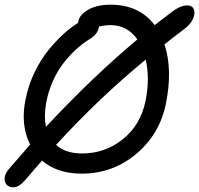

<svg xmlns="http://www.w3.org/2000/svg" viewBox="-31 -730 849 818"><path d="M27.8 67.9Q-2.9 67.9 -9.8 43.5Q-16.6 19 5.9 -8.8Q22.5 -28.3 97.2 -113.8Q55.2 -198.7 78.1 -308.1Q90.3 -368.2 116.9 -423.1Q143.6 -478 176.8 -518.3Q210 -558.6 241 -586.4Q272 -614.3 301.8 -632.8L303.2 -640.1Q308.1 -667.5 345.2 -688.7Q382.3 -710 439.9 -710Q562 -710 627.9 -623Q639.6 -632.3 663.1 -650.1Q686.5 -668 698.2 -676.8Q736.3 -707 767.1 -707Q787.6 -707 794.7 -690.7Q801.8 -674.3 791.3 -650.1Q780.8 -626 754.9 -606.9Q689.9 -557.6 669.9 -541Q705.1 -431.6 675.8 -288.1Q649.4 -158.2 549.3 -74.2Q449.2 9.8 316.9 9.8Q212.9 9.8 147.9 -45.9Q136.2 -32.7 113 -5.6Q89.8 21.5 78.1 35.2Q49.8 67.9 27.8 67.9ZM166 -293.9Q155.3 -234.9 165 -189.9Q362.8 -401.9 554.2 -562Q511.7 -623 439 -623Q417.5 -623 391.1 -617.2Q386.2 -585 352.1 -564Q323.7 -546.9 297.4 -523.4Q271 -500 244.1 -467Q217.3 -434.1 196.5 -389.4Q175.8 -344.7 166 -293.9ZM588.9 -299.8Q608.4 -394 589.8 -476.1Q390.6 -312.5 208 -112.8Q247.6 -76.2 318.8 -76.2Q417 -76.2 492.7 -137.2Q568.4 -198.2 588.9 -299.8Z"/></svg>

Font: Shantell Sans Normal
Style: Italic
Weight: 400
Italic angle: -11.31°
Designer: Stephen Nixon, Anya Danilova, Shantell Martin
Foundry: Arrow Type
Version: Version 1.006;[559af2be0]